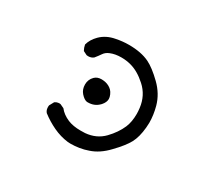

<svg xmlns="http://www.w3.org/2000/svg" viewBox="-88 -519 676 631"><g transform="rotate(30 250.0 -203.5)"><path d="M217.8 -160.6Q242.2 -160.6 258.3 -176.8L260.7 -179.2Q272 -191.9 272 -204.6Q272 -211.4 268.3 -220Q264.6 -228.5 259.3 -233.9Q249 -244.1 233.4 -247.6Q225.6 -249 219.2 -249Q203.1 -249 193.4 -239.3Q180.2 -226.1 180.2 -207.3Q180.2 -188.5 191.4 -175.8Q203.6 -162.1 214.4 -160.6Q215.8 -160.6 217.8 -160.6ZM235.8 -14.6Q270.5 -14.6 300.8 -25.4Q335.4 -36.6 365.2 -68.4Q396.5 -100.6 409.2 -124Q421.9 -147.5 425.3 -185.1Q426.3 -194.3 426.3 -203.6Q426.3 -232.4 418 -263.2Q407.2 -302.7 375.5 -333.5Q342.8 -365.2 318.4 -377Q287.1 -392.1 240.7 -392.1Q216.8 -392.1 192.9 -387.2Q159.7 -381.3 138.2 -359.9Q120.1 -341.8 114.7 -320.8Q116.7 -309.6 122.1 -300.3L136.7 -293Q140.1 -292.5 142.6 -292.5Q154.3 -292.5 162.6 -299.3Q171.4 -310.1 178.7 -320.8Q185.5 -331.1 198.7 -336.4Q216.3 -343.8 239.7 -343.8Q276.9 -343.8 306.6 -326.2Q321.8 -317.4 336.9 -303.7Q369.1 -274.9 374.5 -230Q376 -217.8 376 -208Q376 -177.7 366.7 -155.8Q354 -126.5 328.6 -100.1Q301.8 -72.3 260.3 -68.8Q251.5 -68.4 243.2 -68.4Q214.8 -68.4 194.8 -76.7Q170.9 -86.9 157.7 -104L143.1 -110.8Q141.6 -111.3 139.4 -111.3Q137.2 -111.3 133.8 -110.8Q127 -109.9 121.6 -105.5L112.3 -88.4Q111.8 -85 111.8 -82.5Q111.8 -80.1 112.3 -76.7Q113.3 -68.8 118.7 -62.5Q142.1 -44.4 169.4 -31.5Q196.8 -18.6 225.6 -15.1Q231 -14.6 235.8 -14.6Z"/></g></svg>

Font: NaikaiFont
Style: ExtraLight
Weight: 200
Version: Version 1.89